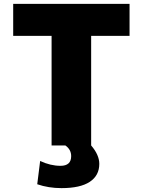

<svg xmlns="http://www.w3.org/2000/svg" viewBox="-20 -750 736 990"><path d="M317 0H246V-565H48V-730H648V-565H450V0Q492 49 492 95Q492 155 443 187.5Q394 220 297 220Q230 220 172 200L187 80Q240 105 292 105Q347 105 347 55Q347 21 317 0Z"/></svg>

Font: M PLUS 1p Black
Style: Regular
Weight: 900
Version: Version 1.061